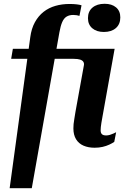

<svg xmlns="http://www.w3.org/2000/svg" viewBox="-20 -772 661 1015"><path d="M367 -693Q347 -693 332.5 -684.5Q318 -676 309 -655.5Q300 -635 294 -601L148 223H31L140 -575Q146 -621 164.5 -654.5Q183 -688 210.5 -709.5Q238 -731 273 -741Q308 -751 347 -751Q369 -751 385.5 -749Q402 -747 411 -744L400 -688Q395 -690 386 -691.5Q377 -693 367 -693ZM423 -424Q426 -436 421 -444.5Q416 -453 403.5 -457Q391 -461 369 -461H39L48 -514H586L521 -151Q518 -135 516 -122.5Q514 -110 513 -100.5Q512 -91 512 -83Q512 -69 519 -62.5Q526 -56 541 -56Q551 -56 561 -59Q571 -62 579.5 -66Q588 -70 594 -73L584 -22Q574 -15 558 -7.5Q542 0 522.5 4.5Q503 9 480 9Q447 9 421.5 -2Q396 -13 382 -36Q368 -59 368 -93Q368 -104 369 -116Q370 -128 373 -144Q376 -160 379 -181ZM529 -603Q491 -603 468 -622.5Q445 -642 445 -676Q445 -712 469 -732Q493 -752 533 -752Q571 -752 593.5 -733Q616 -714 616 -680Q616 -644 592.5 -623.5Q569 -603 529 -603Z"/></svg>

Font: Roboto Serif 72pt SemiCondensed SemiBold
Style: Italic
Weight: 600
Width: 4
Italic angle: -10°
Designer: Greg Gazdowicz
Foundry: Commercial Type
Version: Version 1.008